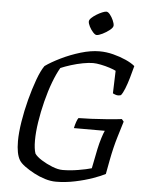

<svg xmlns="http://www.w3.org/2000/svg" viewBox="-61 -985 791 1034"><g transform="rotate(5 334.5 -468.0)"><path d="M280 0Q252 0 221 -9.5Q190 -19 161 -34.5Q132 -50 109.5 -66.5Q87 -83 78 -98Q58 -131 58 -200Q58 -245 67.5 -305Q77 -365 93 -426Q109 -487 127.5 -537.5Q146 -588 165 -615Q197 -638 247 -662.5Q297 -687 352 -703.5Q407 -720 454 -720Q491 -720 528 -710.5Q565 -701 596.5 -687Q628 -673 647 -657Q639 -626 629.5 -593Q620 -560 609.5 -533.5Q599 -507 589 -495Q574 -490 561.5 -494Q549 -498 545 -501L549 -623Q538 -629 515 -636.5Q492 -644 467 -649Q442 -654 425 -654Q402 -654 370 -648Q338 -642 306 -632Q274 -622 251 -612Q232 -580 213.5 -531Q195 -482 180.5 -424.5Q166 -367 157.5 -311.5Q149 -256 149 -212Q149 -166 158 -141Q169 -125 196 -108Q223 -91 254.5 -78.5Q286 -66 311 -66Q351 -66 395.5 -73.5Q440 -81 467 -89L488 -194Q495 -227 504 -255.5Q513 -284 519 -296H352Q356 -315 361.5 -330.5Q367 -346 372 -352Q398 -352 441 -354Q484 -356 529 -359.5Q574 -363 605 -367L616 -354Q607 -324 590 -268.5Q573 -213 559 -140L545 -65Q523 -53 479.5 -37.5Q436 -22 383.5 -11Q331 0 280 0ZM430 -806Q422 -806 410.5 -818.5Q399 -831 390.5 -847.5Q382 -864 382 -875Q382 -884 393 -894.5Q404 -905 419.5 -914.5Q435 -924 449.5 -930Q464 -936 472 -936Q481 -936 491.5 -923Q502 -910 509.5 -893Q517 -876 517 -865Q517 -854 499.5 -840Q482 -826 461.5 -816Q441 -806 430 -806Z"/></g></svg>

Font: Texturina Light
Style: Italic
Weight: 300
Italic angle: -11°
Designer: Guillermo Torres Carreño
Foundry: Omnibus-Type
Version: Version 1.002; ttfautohint (v1.8.3)